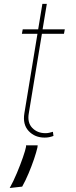

<svg xmlns="http://www.w3.org/2000/svg" viewBox="-20 -696 388 985"><path d="M312.5 -545.5 308.2 -522.7H195L127.8 -115.1Q119.3 -67.1 145.4 -40Q171.5 -12.8 213.1 -12.8Q222.7 -12.8 231.7 -14.7Q240.8 -16.7 251.4 -19.9L254.3 1.4Q242.5 5.7 232.1 7.8Q221.6 9.9 208.8 9.9Q158.7 9.9 127.1 -23.8Q95.5 -57.5 105.1 -115.1L172.2 -522.7H92.3L96.6 -545.5H175.8L197.4 -676.1H220.2L198.5 -545.5ZM173.3 49.7 171.9 61.1Q166.5 84.9 154.5 120.4Q142.4 155.9 126.6 193.5Q110.8 231.2 93.8 261.4L29.8 268.5Q48.7 234.7 66.6 191.9Q84.5 149.1 97.5 111.7Q110.4 74.2 113.6 56.8V49.7Z"/></svg>

Font: Inter UI Thin
Style: Italic
Weight: 100
Italic angle: -9.39999°
Designer: Rasmus Andersson
Foundry: rsms
Version: 3.2;8d6f07862